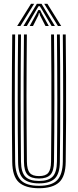

<svg xmlns="http://www.w3.org/2000/svg" viewBox="-20 -981 409 1008"><path d="M184.8 7.2Q113.5 7.2 79.2 -23.8Q45 -54.8 44.2 -131.5Q43.2 -202.2 42.8 -283.9Q42.2 -365.5 42.2 -452.8Q42.2 -540 42.8 -628.1Q43.2 -716.2 44.2 -800H59.5Q58.8 -723 58.2 -636.5Q57.8 -550 57.8 -461.1Q57.8 -372.2 58.2 -288.2Q58.8 -204.2 59.5 -132.5Q60.5 -65.2 89 -35.4Q117.5 -5.5 184.8 -5.5Q252 -5.5 280.4 -35.4Q308.8 -65.2 309.8 -132.5Q310.5 -203 311 -284.5Q311.5 -366 311.5 -453.2Q311.5 -540.5 311.1 -628.6Q310.8 -716.8 309.8 -800H325Q326.2 -697.8 326.8 -583.5Q327.2 -469.2 326.9 -353.8Q326.5 -238.2 325 -131.5Q324.2 -54.2 289.9 -23.5Q255.5 7.2 184.8 7.2ZM184.8 -18.2Q128.5 -18.2 102 -43.4Q75.5 -68.5 75 -131.5Q74 -209.8 73.5 -291.8Q73 -373.8 73 -458.2Q73 -542.8 73.5 -628.5Q74 -714.2 75 -800H90.2Q89.5 -719.2 88.9 -633.5Q88.2 -547.8 88.4 -461.2Q88.5 -374.8 89 -291.4Q89.5 -208 90.2 -132Q91 -76.2 113.2 -53.6Q135.5 -31 184.8 -31Q234 -31 256.1 -53.5Q278.2 -76 279 -132Q279.8 -207.5 280.2 -290Q280.8 -372.5 280.8 -458.2Q280.8 -544 280.2 -630.4Q279.8 -716.8 279 -800H294.2Q295.2 -718.2 295.8 -632.5Q296.2 -546.8 296.2 -460.6Q296.2 -374.5 295.8 -291.4Q295.2 -208.2 294.2 -131.5Q293.8 -69 267.6 -43.6Q241.5 -18.2 184.8 -18.2ZM184.8 -43.8Q143.5 -43.8 124.9 -63.4Q106.2 -83 105.8 -132.5Q104.5 -226.2 104.1 -338.6Q103.8 -451 104 -569.5Q104.2 -688 105.8 -800H121Q120.2 -719.8 119.8 -639.4Q119.2 -559 119.2 -476.8Q119.2 -394.5 119.8 -308.9Q120.2 -223.2 121.2 -132.5Q121.8 -90.5 136 -73.5Q150.2 -56.5 184.8 -56.5Q219.2 -56.5 233.4 -73.5Q247.5 -90.5 248 -132.5Q249.5 -258 249.9 -368.5Q250.2 -479 249.8 -584.5Q249.2 -690 248.2 -800H263.5Q264.5 -723.5 265 -637.2Q265.5 -551 265.5 -462.5Q265.5 -374 265 -289.6Q264.5 -205.2 263.5 -132.5Q263 -82.5 244.2 -63.1Q225.5 -43.8 184.8 -43.8ZM70.2 -844.5 142.8 -961H159.2L87.2 -844.5ZM103.2 -844.5 173.5 -961H198L268.2 -844.5H251L201.8 -928L189 -948.5H182.5L169.8 -927.8L120.8 -844.5ZM135.8 -844.5 172 -910.2 180.8 -928.2H190.8L199.5 -910.2L236.2 -844.5H218.8L190 -900.8L187.2 -912.5H184.2L181.5 -900.8L153.2 -844.5ZM284.2 -844.5 212.2 -961H228.8L301.2 -844.5Z"/></svg>

Font: Big Shoulders Inline Display Thin Medium
Style: Regular
Weight: 500
Version: Version 2.002